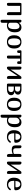

<svg xmlns="http://www.w3.org/2000/svg" viewBox="2920 -3462 762 6642"><g transform="rotate(90 3301.0 -141.0)"><path d="M504 -47Q504 -25 496 -12.5Q488 0 464 0Q431 0 415.5 -18.5Q400 -37 400 -82V-455H184V-71Q184 -26 168.5 -13Q153 0 120 0Q96 0 88 -12.5Q80 -25 80 -47V-455Q80 -478 88 -490Q96 -502 120 -502H464Q488 -502 496 -490Q504 -478 504 -455Z M664 -459Q664 -484 675 -493Q686 -502 703 -502Q735 -502 750 -481.5Q765 -461 766 -416V-408H767Q791 -448 827.5 -475Q864 -502 926 -502Q970 -502 1009 -483.5Q1048 -465 1072.5 -416Q1097 -367 1097 -276Q1097 -136 1033 -68Q969 0 859 0Q809 0 768 -19V149Q768 194 752.5 207Q737 220 704 220Q680 220 672 207.5Q664 195 664 173ZM989 -268Q989 -336 975 -372Q961 -408 938 -421.5Q915 -435 886 -435Q859 -435 831.5 -418Q804 -401 785.5 -374.5Q767 -348 767 -318V-101Q767 -81 790.5 -60.5Q814 -40 859 -40Q898 -40 927 -61Q956 -82 972.5 -132Q989 -182 989 -268Z M1429 0Q1323 0 1261.5 -61.5Q1200 -123 1200 -251Q1200 -339 1229 -394Q1258 -449 1309.5 -475.5Q1361 -502 1429 -502Q1532 -502 1595 -442Q1658 -382 1658 -251Q1658 -123 1597 -61.5Q1536 0 1429 0ZM1429 -40Q1465 -40 1492 -57Q1519 -74 1534.5 -120Q1550 -166 1550 -251Q1550 -336 1534 -381.5Q1518 -427 1490.5 -444.5Q1463 -462 1429 -462Q1396 -462 1368.5 -444.5Q1341 -427 1324.5 -381.5Q1308 -336 1308 -251Q1308 -167 1323.5 -121Q1339 -75 1366.5 -57.5Q1394 -40 1429 -40Z M2007 -455V-65Q2007 -22 1992.5 -11Q1978 0 1950 0Q1921 0 1912 -12.5Q1903 -25 1903 -47V-455H1813V-418Q1813 -378 1801 -366Q1789 -354 1758 -354Q1736 -354 1728.5 -365Q1721 -376 1721 -396V-471Q1721 -488 1730 -495Q1739 -502 1753 -502H2159Q2173 -502 2182 -495Q2191 -488 2191 -471V-396Q2191 -376 2183.5 -365Q2176 -354 2154 -354Q2123 -354 2111 -366Q2099 -378 2099 -418V-455Z M2711 -47Q2711 -25 2703 -12.5Q2695 0 2671 0Q2638 0 2622.5 -18.5Q2607 -37 2607 -82V-368L2381 -26Q2365 0 2324 0Q2300 0 2292 -12.5Q2284 -25 2284 -47V-455Q2284 -478 2292 -490Q2300 -502 2324 -502Q2357 -502 2372.5 -483.5Q2388 -465 2388 -420V-130L2613 -472Q2624 -489 2636 -495.5Q2648 -502 2671 -502Q2695 -502 2703 -490Q2711 -478 2711 -455Z M2871 -455Q2871 -478 2879 -490Q2887 -502 2911 -502H3081Q3123 -502 3162.5 -490.5Q3202 -479 3228 -453Q3254 -427 3254 -382Q3254 -340 3227.5 -307.5Q3201 -275 3150 -267V-261Q3209 -259 3241.5 -225.5Q3274 -192 3274 -148Q3274 -103 3254.5 -74.5Q3235 -46 3203.5 -29.5Q3172 -13 3136.5 -6.5Q3101 0 3069 0H2911Q2887 0 2879 -12.5Q2871 -25 2871 -47ZM3059 -280Q3094 -280 3121.5 -301Q3149 -322 3149 -372Q3149 -412 3123.5 -434.5Q3098 -457 3054 -457H2973V-280ZM2973 -45H3057Q3098 -45 3122 -60Q3146 -75 3156 -97.5Q3166 -120 3166 -143Q3166 -187 3138.5 -212.5Q3111 -238 3055 -238H2973Z M3589 0Q3483 0 3421.5 -61.5Q3360 -123 3360 -251Q3360 -339 3389 -394Q3418 -449 3469.5 -475.5Q3521 -502 3589 -502Q3692 -502 3755 -442Q3818 -382 3818 -251Q3818 -123 3757 -61.5Q3696 0 3589 0ZM3589 -40Q3625 -40 3652 -57Q3679 -74 3694.5 -120Q3710 -166 3710 -251Q3710 -336 3694 -381.5Q3678 -427 3650.5 -444.5Q3623 -462 3589 -462Q3556 -462 3528.5 -444.5Q3501 -427 3484.5 -381.5Q3468 -336 3468 -251Q3468 -167 3483.5 -121Q3499 -75 3526.5 -57.5Q3554 -40 3589 -40Z M3948 -459Q3948 -484 3959 -493Q3970 -502 3987 -502Q4019 -502 4034 -481.5Q4049 -461 4050 -416V-408H4051Q4075 -448 4111.5 -475Q4148 -502 4210 -502Q4254 -502 4293 -483.5Q4332 -465 4356.5 -416Q4381 -367 4381 -276Q4381 -136 4317 -68Q4253 0 4143 0Q4093 0 4052 -19V149Q4052 194 4036.5 207Q4021 220 3988 220Q3964 220 3956 207.5Q3948 195 3948 173ZM4273 -268Q4273 -336 4259 -372Q4245 -408 4222 -421.5Q4199 -435 4170 -435Q4143 -435 4115.5 -418Q4088 -401 4069.5 -374.5Q4051 -348 4051 -318V-101Q4051 -81 4074.5 -60.5Q4098 -40 4143 -40Q4182 -40 4211 -61Q4240 -82 4256.5 -132Q4273 -182 4273 -268Z M4869 -126Q4879 -137 4894 -137Q4902 -137 4909.5 -131.5Q4917 -126 4917 -116Q4917 -98 4904 -82Q4876 -48 4832 -24Q4788 0 4720 0Q4600 0 4542 -65Q4484 -130 4484 -239Q4484 -367 4544 -434.5Q4604 -502 4718 -502Q4807 -502 4863 -451.5Q4919 -401 4919 -301Q4919 -270 4900.5 -261Q4882 -252 4862 -252H4593Q4592 -246 4592 -240.5Q4592 -235 4592 -230Q4592 -148 4624.5 -96Q4657 -44 4731 -44Q4772 -44 4798 -58.5Q4824 -73 4840.5 -92.5Q4857 -112 4869 -126ZM4712 -462Q4666 -462 4634.5 -423Q4603 -384 4596 -294H4783Q4800 -294 4808.5 -300Q4817 -306 4817 -323Q4817 -371 4801.5 -402Q4786 -433 4762 -447.5Q4738 -462 4712 -462Z M5109 -308Q5109 -262 5128.5 -239Q5148 -216 5195 -216Q5230 -216 5258 -223Q5286 -230 5306 -240V-430Q5306 -475 5321.5 -488.5Q5337 -502 5370 -502Q5394 -502 5402 -490Q5410 -478 5410 -455V-47Q5410 -25 5402 -12.5Q5394 0 5370 0Q5337 0 5321.5 -18.5Q5306 -37 5306 -82V-197Q5281 -184 5239 -175Q5197 -166 5159 -166Q5078 -166 5043.5 -199.5Q5009 -233 5009 -300V-455Q5009 -478 5017 -490Q5025 -502 5049 -502Q5082 -502 5095.5 -483.5Q5109 -465 5109 -420Z M5997 -47Q5997 -25 5989 -12.5Q5981 0 5957 0Q5924 0 5908.5 -18.5Q5893 -37 5893 -82V-368L5667 -26Q5651 0 5610 0Q5586 0 5578 -12.5Q5570 -25 5570 -47V-455Q5570 -478 5578 -490Q5586 -502 5610 -502Q5643 -502 5658.5 -483.5Q5674 -465 5674 -420V-130L5899 -472Q5910 -489 5922 -495.5Q5934 -502 5957 -502Q5981 -502 5989 -490Q5997 -478 5997 -455Z M6512 -126Q6522 -137 6537 -137Q6545 -137 6552.5 -131.5Q6560 -126 6560 -116Q6560 -98 6547 -82Q6519 -48 6475 -24Q6431 0 6363 0Q6243 0 6185 -65Q6127 -130 6127 -239Q6127 -367 6187 -434.5Q6247 -502 6361 -502Q6450 -502 6506 -451.5Q6562 -401 6562 -301Q6562 -270 6543.5 -261Q6525 -252 6505 -252H6236Q6235 -246 6235 -240.5Q6235 -235 6235 -230Q6235 -148 6267.5 -96Q6300 -44 6374 -44Q6415 -44 6441 -58.5Q6467 -73 6483.5 -92.5Q6500 -112 6512 -126ZM6355 -462Q6309 -462 6277.5 -423Q6246 -384 6239 -294H6426Q6443 -294 6451.5 -300Q6460 -306 6460 -323Q6460 -371 6444.5 -402Q6429 -433 6405 -447.5Q6381 -462 6355 -462Z"/></g></svg>

Font: Marmelad
Style: Regular
Weight: 400
Designer: Manvel Shmavonyan
Foundry: Cyreal
Version: Version 1.110; ttfautohint (v1.8.4.7-5d5b)